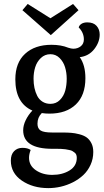

<svg xmlns="http://www.w3.org/2000/svg" viewBox="-20 -758 528 978"><path d="M379.9 -706.1 238.8 -579.1 94.2 -706.1 121.1 -737.8 236.8 -665 352.1 -737.8ZM295.9 -83Q322.3 -83 341.8 -81.5Q361.3 -80.1 384 -74.2Q406.7 -68.4 421.1 -58.1Q435.5 -47.9 445.3 -29.1Q455.1 -10.3 455.1 16.1Q455.1 51.3 441.2 81.8Q427.2 112.3 404.3 133.8Q381.3 155.3 351.6 170.4Q321.8 185.5 289.8 192.9Q257.8 200.2 226.1 200.2Q147 200.2 91.1 161.9Q35.2 123.5 35.2 60.1Q35.2 28.8 51.8 12Q68.4 -4.9 94.2 -4.9Q121.1 -4.9 136.2 5.9Q127.9 27.3 127.9 45.9Q127.9 85.4 162.6 109.1Q197.3 132.8 246.1 132.8Q297.9 132.8 334.5 110.1Q371.1 87.4 371.1 45.9Q371.1 37.6 368.7 30.8Q366.2 23.9 360.1 19.3Q354 14.6 348.4 11.2Q342.8 7.8 332 5.9Q321.3 3.9 313.7 2.4Q306.2 1 292.2 0.5Q278.3 0 270.5 0Q262.7 0 247.1 0Q98.1 0 98.1 -94.2Q98.1 -119.6 111.1 -146.2Q124 -172.9 145 -194.8Q58.1 -232.9 58.1 -354Q58.1 -438.5 107.9 -484.1Q157.7 -529.8 242.2 -529.8Q291 -529.8 327.1 -515.1Q343.3 -509.8 353 -509.8Q376 -509.8 391.6 -522.5Q407.2 -535.2 407.2 -557.1Q407.2 -591.8 380.9 -618.2Q383.3 -628.9 394.8 -636.5Q406.2 -644 424.8 -644Q456.1 -644 471.9 -626.2Q487.8 -608.4 487.8 -582Q487.8 -543 460 -507.6Q432.1 -472.2 386.2 -466.8Q415 -426.3 415 -359.9Q415 -272.9 366.5 -226.1Q317.9 -179.2 231.9 -179.2Q210.9 -179.2 192.9 -182.1Q170.9 -160.2 170.9 -127.9Q170.9 -103 187.3 -93Q203.6 -83 246.1 -83ZM236.8 -481.9Q208.5 -481.9 188.2 -462.6Q168 -443.4 159.4 -415.8Q150.9 -388.2 150.9 -356.9Q150.9 -332 155.5 -310.1Q160.2 -288.1 169.7 -269.5Q179.2 -251 196.5 -240Q213.9 -229 236.8 -229Q265.6 -229 285.2 -248.8Q304.7 -268.6 312.3 -296.4Q319.8 -324.2 319.8 -356.9Q319.8 -387.7 311.5 -415.3Q303.2 -442.9 283.7 -462.4Q264.2 -481.9 236.8 -481.9Z"/></svg>

Font: Sansita Light
Style: Regular
Weight: 300
Designer: Pablo Cosgaya
Foundry: Omnibus-Type
Version: Version 1.006;hotconv 1.0.109;makeotfexe 2.5.65596